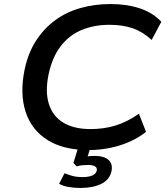

<svg xmlns="http://www.w3.org/2000/svg" viewBox="-20 -734 832 952"><path d="M420 10Q295 10 216 -39.5Q137 -89 107.5 -178Q78 -267 101 -384Q118 -468 157 -529.5Q196 -591 252 -632.5Q308 -674 378.5 -694Q449 -714 528 -714Q609 -714 673.5 -692.5Q738 -671 780 -626L732 -536Q687 -577 637.5 -594Q588 -611 523 -611Q446 -611 384 -585Q322 -559 280.5 -504.5Q239 -450 221 -366Q203 -279 222.5 -218Q242 -157 294.5 -125.5Q347 -94 429 -94Q495 -94 552.5 -111.5Q610 -129 669 -170L704 -80Q667 -51 622 -31Q577 -11 525.5 -0.5Q474 10 420 10ZM378 198Q349 198 319.5 193Q290 188 273 177L300 125Q320 133 340 138.5Q360 144 389 144Q420 144 438 136Q456 128 460 111Q462 97 450.5 90.5Q439 84 417 84Q406 84 391 85Q376 86 360 91L344 74L373 -20H434L409 59L383 47Q400 43 416.5 41Q433 39 449 39Q477 39 497.5 46.5Q518 54 528 71Q538 88 533 114Q524 157 482.5 177.5Q441 198 378 198Z"/></svg>

Font: Nunito Sans 7pt SemiExpanded SemiBold
Style: Italic
Weight: 600
Width: 6
Italic angle: -9°
Designer: Vernon Adams
Foundry: Vernon Adams
Version: Version 3.101;gftools[0.9.27]